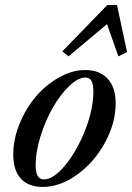

<svg xmlns="http://www.w3.org/2000/svg" viewBox="-20 -718 516 749"><path d="M247.1 -498 223.1 -517.6 398.4 -698.2H436.5L475.6 -515.1L441.9 -498L397.5 -624ZM146.5 11.2Q90.8 11.2 61.3 -21.2Q31.7 -53.7 31.7 -115.2Q31.7 -174.8 56.4 -235.4Q81.1 -295.9 120.1 -341.6Q159.2 -387.2 210.4 -416Q261.7 -444.8 312 -444.8Q368.7 -444.8 399.9 -411.1Q431.2 -377.4 431.2 -314.9Q431.2 -237.8 389.4 -161.4Q347.7 -85 281 -36.9Q214.4 11.2 146.5 11.2ZM151.4 -18.1Q189 -18.1 234.6 -73.7Q280.3 -129.4 312.3 -210.7Q344.2 -292 344.2 -360.4Q344.2 -389.2 336.9 -402.3Q329.6 -415.5 313 -415.5Q284.2 -415.5 249.5 -381.8Q214.8 -348.1 186.3 -298.6Q157.7 -249 138.4 -187.5Q119.1 -126 119.1 -74.7Q119.1 -45.4 127 -31.7Q134.8 -18.1 151.4 -18.1Z"/></svg>

Font: Elstob Medium
Style: Italic
Weight: 500
Italic angle: -20°
Designer: Peter S. Baker
Version: Version 1.015